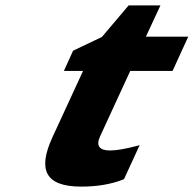

<svg xmlns="http://www.w3.org/2000/svg" viewBox="-20 -682 718 712"><path d="M463 -419H620L678 -546H521L575 -662H457L358 -545L251 -494L217 -419H288L174 -172C120 -54 146 10 281 10C338 10 390 2 436 -16L440 -18L498 -144L488 -141C445 -130 413 -124 388 -124C349 -124 335 -141 351 -176Z"/></svg>

Font: Passageway
Style: BdSuIt
Weight: 700
Foundry: Ascender Corporation
Version: Version 1.11